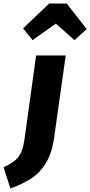

<svg xmlns="http://www.w3.org/2000/svg" viewBox="-125 -847 512 1090"><path d="M-105 102Q-49 79 -22 45.5Q5 12 14 -56L80 -532H248L182 -63Q169 25 134.5 80.5Q100 136 51.5 167Q3 198 -66 223ZM6 -686 154 -827H254L367 -682L298 -619L192 -713L60 -619Z"/></svg>

Font: Fira Sans Condensed ExtraBold
Style: Italic
Weight: 800
Width: 3
Italic angle: -8°
Designer: bBox Type GmbH & Carrois Corporate GbR & Edenspiekermann AG
Foundry: bBox Type GmbH & Carrois Corporate GbR & Edenspiekermann AG
Version: Version 4.301